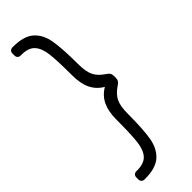

<svg xmlns="http://www.w3.org/2000/svg" viewBox="-308 -789 961 961"><g transform="rotate(-45 172.0 -308.5)"><path d="M161 -466Q161 -570 155 -619Q149 -668 126.5 -693Q104 -718 54 -718H49Q39 -718 33 -724Q27 -730 27 -740V-754Q27 -764 33 -770Q39 -776 49 -776H54Q129 -776 165.5 -743.5Q202 -711 212 -652Q222 -593 222 -487Q222 -431 236 -402.5Q250 -374 283 -352Q297 -343 302 -335Q307 -327 307 -315V-303Q307 -291 302 -283Q297 -275 283 -266Q250 -244 236 -215.5Q222 -187 222 -131Q222 -24 212 34.5Q202 93 165.5 126Q129 159 54 159H49Q39 159 33 153Q27 147 27 137V123Q27 113 33 107Q39 101 49 101H54Q104 101 126.5 76Q149 51 155 1.5Q161 -48 161 -152Q161 -210 179 -248Q197 -286 236 -309Q197 -332 179 -370Q161 -408 161 -466Z"/></g></svg>

Font: Hezaedrus Light
Style: Regular
Weight: 300
Designer: Hubert & Fischer
Foundry: Hubert & Fischer
Version: Version 1.10;September 3, 2019;FontCreator 11.5.0.2425 64-bi